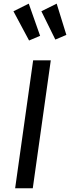

<svg xmlns="http://www.w3.org/2000/svg" viewBox="-20 -1014 377 1034"><path d="M158.5 -689.1H253.5L156.5 0H61.5ZM52.4 -953.2 134.9 -994.4 196 -821.1 136.6 -795.9ZM202.8 -953.3 285.2 -994.4 337.4 -826 278 -800.9Z"/></svg>

Font: Fira Sans Variable
Style: Italic
Weight: 397
Italic angle: -8°
Designer: Carrois Corporate & Edenspiekermann AG
Foundry: Carrois Corporate GbR & Edenspiekermann AG
Version: Version 4.202